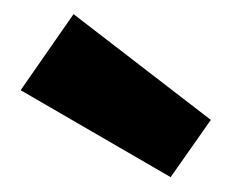

<svg xmlns="http://www.w3.org/2000/svg" viewBox="-20 -868 318 265"><path d="M81.5 -848.5 8.5 -743.5 215.5 -623.5 271 -702.5Z"/></svg>

Font: Hepta Slab
Style: Bold
Weight: 700
Designer: Michael LaGattuta
Foundry: Michael LaGattuta
Version: Version 1.100